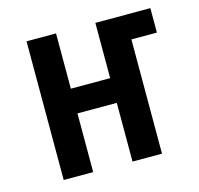

<svg xmlns="http://www.w3.org/2000/svg" viewBox="-83 -610 725 698"><g transform="rotate(-15 280.0 -261.0)"><path d="M74 0V-522H185V-314H333V-522H540V-430H444V0H333V-221H185V0Z"/></g></svg>

Font: Ubuntu Sans Mono Medium
Style: Regular
Weight: 500
Monospace: yes
Designer: Dalton Maag Ltd
Foundry: Dalton Maag Ltd
Version: Version 1.006